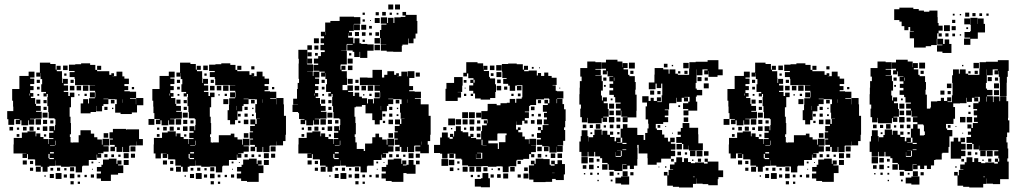

<svg xmlns="http://www.w3.org/2000/svg" viewBox="-20 -802 4519 852"><path d="M409 -116V-92H374V-67H347V-64H344V-37H316V-63H289V-62H251V-67H226V-90H225V-66H199V-62H191V-40H169V-62H161V-67H136V-94H133V-95H104V-118H100V-101H80V-121H97V-122H80V-121H40V-161H41V-190H77V-214H102V-219H138V-197H141V-210H159V-194H173V-185H194V-163H196V-185H217V-189H198V-213H217V-220H199V-242H221V-224H224V-247H226V-273H222V-277H196V-305H194V-331H190V-371H192V-385H187V-374H173V-388H184V-394H163V-428H167V-451H160V-478H159V-462H141V-480H157V-524H203V-518H227V-493H231V-510H249V-492H232V-486H255V-457H256V-434H259V-452H281V-430H263V-423H282V-399H263V-394H283V-376H290V-391H310V-371H295V-326H289V-284H293V-256H295V-206H290V-194H293V-170H299V-168H301V-170H329V-202H337V-224H383V-209H398V-193H412V-183H432V-160H435V-186H465V-156H439V-153H462V-129H439V-122H415V-120H429V-102H411V-116ZM584 -339V-367H616V-335H588V-303H565V-296H515V-302H491V-340H498V-361H490V-362H461V-364H439V-362H461V-340H439V-332H433V-308H407V-332H406V-305H382V-299H338V-343H349V-362H371V-343H375V-366H401V-370H403V-393H402V-399H378V-423H402V-424H373V-425H347V-424H313V-452H311V-460H289V-482H311V-487H286V-515H314V-517H340V-521H380V-514H403V-492H411V-486H465V-470H474V-477H486V-465H479V-464H497V-484H523V-463H532V-453H552V-429H532V-420H549V-402H532V-397H556V-395H584V-367H557V-364H583V-339ZM260 -511H280V-491H260ZM411 -510H429V-492H411ZM43 -273V-248H17V-273H12V-309H39V-329H38V-355H34V-407H66V-465H107V-484H133V-458H114V-453H132V-429H114V-420H129V-402H114V-389H128V-373H117V-367H136V-341H140V-332H161V-310H140V-306H165V-276H136V-275H113V-273H132V-249H108V-268H105V-246H75V-268H70V-251H50V-271H67V-274H48V-273ZM275 -476V-466H265V-476ZM143 -448H157V-434H143ZM293 -434V-448H307V-434ZM348 -423H372V-399H348ZM310 -401H290V-421H310ZM320 -421H340V-401H320ZM144 -417H156V-405H144ZM565 -416H575V-406H565ZM379 -370V-392H401V-370ZM112 -387H110V-378H112ZM365 -386V-376H355V-386ZM154 -385V-377H146V-385ZM333 -384V-378H327V-384ZM523 -346V-361H522V-346ZM141 -360H159V-342H141ZM472 -359H488V-343H472ZM173 -358H187V-344H173ZM187 -314H173V-328H187ZM443 -314V-328H457V-314ZM483 -324V-318H477V-324ZM191 -280H169V-302H191ZM138 -273H162V-249H138ZM171 -252V-270H189V-252ZM203 -254V-268H217V-254ZM170 -241H190V-221H170ZM129 -240V-222H111V-240ZM38 -223H22V-239H38ZM98 -239V-223H82V-239ZM156 -237V-225H144V-237ZM55 -226V-236H65V-226ZM543 -228H597V-185H614V-157H586V-174H585V-156H556V-155H554V-127H526V-150H523V-128H497V-150H490V-131H470V-151H489V-159H468V-183H481V-187H466V-215H481V-230H539V-227H543ZM460 -191H440V-211H460ZM66 -195H54V-207H66ZM185 -206V-196H175V-206ZM224 -158H226V-178H224ZM202 -155H223V-157H202ZM581 -130H559V-152H581ZM219 -127H202V-121H219ZM551 -100H529V-122H551ZM579 -102H561V-120H579ZM195 -119V-100H199V-96H219V-101H200V-119ZM457 -118V-104H443V-118ZM474 -105V-117H486V-105ZM505 -106V-116H515V-106ZM519 -72H504V-68H527V-34H504V-27H472V1H428V-10H409V-32H428V-41H410V-61H430V-71H437V-94H463V-98H497V-75H501V-90H519ZM551 -70H529V-92H551ZM99 -72H81V-90H99ZM127 -74H113V-88H127ZM386 -85H394V-77H386ZM422 -83V-79H418V-83ZM161 -40H139V-62H161ZM291 -42V-60H309V-42ZM127 -44H113V-58H127ZM233 -44V-58H247V-44ZM204 -45V-57H216V-45ZM265 -46V-56H275V-46ZM392 -53V-49H388V-53ZM253 -8H227V-34H253ZM310 -11H290V-31H310ZM219 -12H201V-30H219ZM277 -14H263V-28H277ZM397 -14H383V-28H397ZM336 -15H324V-27H336ZM365 -16H355V-26H365ZM183 -18H177V-24H183ZM307 16H293V2H307ZM335 14H325V4H335Z M1031 -116V-92H996V-67H969V-64H966V-37H938V-63H911V-62H873V-67H848V-90H847V-66H821V-62H813V-40H791V-62H783V-67H758V-94H755V-95H726V-118H722V-101H702V-121H719V-122H702V-121H694V-99H670V-121H662V-161H663V-190H699V-214H724V-219H760V-197H763V-210H781V-194H795V-185H816V-163H818V-185H839V-189H820V-213H839V-220H821V-242H843V-224H846V-247H848V-273H844V-277H818V-305H816V-331H812V-371H814V-385H809V-374H795V-388H806V-394H785V-428H789V-451H782V-478H781V-462H763V-480H779V-524H825V-518H849V-493H853V-510H871V-492H854V-486H877V-457H878V-434H881V-452H903V-430H885V-423H904V-399H885V-394H905V-376H912V-391H932V-371H917V-326H911V-284H915V-256H917V-206H912V-194H915V-170H921V-168H923V-170H951V-202H1004V-209H1020V-193H1034V-183H1054V-160H1057V-186H1087V-156H1061V-153H1084V-129H1061V-122H1037V-120H1051V-102H1033V-116ZM1240 -288H1249V-204H1247V-176H1236V-157H1208V-174H1207V-156H1178V-155H1176V-127H1148V-150H1145V-128H1119V-150H1112V-131H1092V-151H1111V-159H1090V-183H1103V-187H1088V-215H1103V-219H1090V-243H1111V-250H1091V-272H1113V-252H1119V-274H1133V-275H1116V-302H1113V-340H1120V-361H1112V-362H1083V-364H1061V-362H1083V-340H1061V-332H1055V-308H1034V-269H1023V-250H1001V-269H990V-313H996V-337H997V-366H1023V-370H1025V-393H1024V-399H1000V-423H1024V-424H995V-425H969V-424H935V-452H933V-460H911V-482H933V-487H908V-515H936V-517H962V-521H1002V-514H1025V-492H1033V-486H1087V-470H1096V-477H1108V-465H1101V-464H1119V-484H1145V-463H1154V-453H1174V-429H1154V-420H1171V-402H1154V-397H1178V-395H1206V-367H1179V-364H1205V-339H1206V-367H1238V-339H1240ZM882 -511H902V-491H882ZM1033 -510H1051V-492H1033ZM1095 -508H1109V-494H1095ZM672 -271H689V-274H665V-300H661V-329H660V-355H656V-407H688V-465H729V-484H755V-458H736V-453H754V-429H736V-420H751V-402H736V-389H750V-373H739V-367H758V-341H762V-332H783V-310H762V-306H787V-276H758V-275H735V-273H754V-249H730V-268H727V-246H697V-268H692V-251H672ZM897 -476V-466H887V-476ZM765 -448H779V-434H765ZM915 -434V-448H929V-434ZM970 -423H994V-399H970ZM932 -401H912V-421H932ZM942 -421H962V-401H942ZM766 -417H778V-405H766ZM1187 -416H1197V-406H1187ZM1001 -370V-392H1023V-370ZM734 -387H732V-378H734ZM977 -376V-386H987V-376ZM776 -385V-377H768V-385ZM955 -384V-378H949V-384ZM993 -340H971V-362H993ZM1145 -346V-361H1144V-346ZM763 -360H781V-342H763ZM1094 -359H1110V-343H1094ZM795 -358H809V-344H795ZM1028 -313H1029V-332H1028ZM809 -314H795V-328H809ZM1065 -328H1079V-314H1065ZM1099 -318V-324H1105V-318ZM813 -280H791V-302H813ZM1079 -284H1065V-298H1079ZM1036 -297H1048V-285H1036ZM1106 -287H1098V-295H1106ZM639 -274H665V-248H639ZM760 -273H784V-249H760ZM1082 -251H1062V-271H1082ZM793 -252V-270H811V-252ZM825 -254V-268H839V-254ZM1047 -266V-256H1037V-266ZM792 -241H812V-221H792ZM751 -240V-222H733V-240ZM720 -239V-223H704V-239ZM778 -237V-225H766V-237ZM677 -226V-236H687V-226ZM1082 -191H1062V-211H1082ZM688 -195H676V-207H688ZM807 -206V-196H797V-206ZM846 -158H848V-178H846ZM824 -155H845V-157H824ZM1203 -130H1181V-152H1203ZM841 -127H824V-121H841ZM1173 -100H1151V-122H1173ZM1201 -102H1183V-120H1201ZM817 -119V-100H821V-96H841V-101H822V-119ZM1079 -118V-104H1065V-118ZM1096 -105V-117H1108V-105ZM1127 -106V-116H1137V-106ZM1141 -72H1126V-68H1149V-34H1128V5H1076V1H1050V-10H1031V-32H1050V-41H1032V-61H1052V-71H1059V-94H1085V-98H1119V-75H1123V-90H1141ZM1173 -70H1151V-92H1173ZM721 -72H703V-90H721ZM749 -74H735V-88H749ZM1008 -85H1016V-77H1008ZM1044 -83V-79H1040V-83ZM783 -40H761V-62H783ZM913 -42V-60H931V-42ZM749 -44H735V-58H749ZM855 -44V-58H869V-44ZM826 -45V-57H838V-45ZM887 -46V-56H897V-46ZM1014 -53V-49H1010V-53ZM875 -8H849V-34H875ZM932 -11H912V-31H932ZM841 -12H823V-30H841ZM899 -14H885V-28H899ZM1019 -14H1005V-28H1019ZM958 -15H946V-27H958ZM987 -16H977V-26H987ZM805 -18H799V-24H805ZM929 16H915V2H929ZM957 14H947V4H957Z M1703 -782H1725V-760H1703ZM1733 -782H1755V-760H1733ZM1694 -606H1669V-633H1666V-669H1672V-693H1695V-697H1670V-725H1698V-700H1702V-723H1726V-700H1730V-725H1758V-727H1779V-733H1766V-749H1782V-736H1829V-709H1832V-653H1824V-631H1815V-610H1793V-631H1791V-604H1766V-599H1763V-572H1725V-573H1696V-577H1670V-605H1694ZM1676 -749H1692V-733H1676ZM1647 -748H1661V-734H1647ZM1589 -746H1599V-736H1589ZM1719 -746V-736H1709V-746ZM1748 -745V-737H1740V-745ZM1882 -288H1891V-204H1889V-176H1878V-160H1883V-122H1845V-130H1823V-152H1845V-156H1820V-155H1818V-127H1790V-150H1787V-128H1761V-150H1754V-131H1734V-151H1753V-159H1732V-183H1745V-187H1730V-215H1745V-219H1732V-243H1753V-250H1733V-272H1755V-252H1761V-274H1775V-275H1758V-302H1755V-340H1762V-361H1754V-362H1725V-364H1703V-362H1725V-340H1703V-332H1697V-308H1676V-269H1665V-250H1643V-269H1632V-299H1602V-336H1586V-329H1559V-326H1553V-284H1557V-256H1559V-206H1554V-194H1557V-170H1563V-141H1594V-132H1600V-165H1629V-166H1632V-193H1646V-209H1662V-193H1676V-183H1696V-160H1699V-186H1729V-156H1703V-153H1726V-129H1703V-122H1679V-120H1693V-102H1675V-116H1673V-92H1638V-67H1611V-64H1608V-37H1580V-63H1553V-62H1515V-67H1490V-90H1489V-66H1463V-62H1455V-40H1433V-62H1425V-67H1400V-94H1397V-95H1368V-118H1364V-101H1344V-121H1361V-122H1344V-121H1304V-161H1305V-190H1341V-214H1366V-219H1402V-197H1405V-210H1423V-194H1437V-185H1458V-163H1460V-185H1481V-189H1462V-213H1481V-220H1463V-242H1485V-224H1488V-247H1490V-273H1486V-277H1460V-305H1458V-331H1454V-371H1456V-385H1451V-374H1437V-388H1448V-394H1427V-428H1431V-451H1424V-478H1423V-462H1405V-480H1421V-484H1397V-488H1371V-514H1392V-520H1373V-542H1392V-553H1404V-571H1421V-579H1402V-603H1418V-610H1403V-632H1418V-641H1404V-661H1423V-702H1446V-709H1487V-728H1551V-726H1579V-696H1551V-694H1550V-665H1529V-659H1542V-643H1526V-656H1525V-635H1548V-610H1553V-632H1575V-610H1583V-607H1610V-605H1638V-577H1610V-545H1578V-572H1576V-549H1552V-572H1545V-578H1521V-604H1545V-607H1520V-605H1518V-577H1494V-576H1519V-516H1492V-513H1491V-493H1495V-510H1513V-492H1496V-486H1519V-457H1520V-425H1500V-402H1522V-423H1546V-399H1525V-394H1547V-376H1554V-391H1574V-373H1586V-366H1609V-343H1613V-362H1635V-343H1639V-366H1665V-370H1667V-393H1666V-399H1642V-423H1666V-424H1637V-425H1611V-424H1577V-458H1611V-457H1633V-492H1675V-458H1685V-470H1699V-486H1729V-470H1738V-477H1750V-465H1743V-464H1761V-484H1787V-463H1789V-486H1819V-456H1796V-420H1813V-402H1796V-397H1820V-395H1848V-367H1821V-364H1847V-339H1882ZM1643 -722H1665V-700H1643ZM1589 -716H1599V-706H1589ZM1622 -713H1626V-709H1622ZM1577 -694V-668H1551V-694ZM1583 -692H1605V-670H1583ZM1618 -687H1630V-675H1618ZM1424 -647H1425V-660H1424ZM1573 -660V-642H1555V-660ZM1586 -659H1602V-643H1586ZM1662 -659V-643H1646V-659ZM1618 -657H1630V-645H1618ZM1642 -633H1666V-609H1642ZM1373 -632H1395V-610H1373ZM1599 -626V-616H1589V-626ZM1642 -603H1666V-579H1642ZM1344 -601H1364V-581H1344ZM1375 -600H1393V-582H1375ZM1368 -465H1371V-484H1397V-458H1378V-453H1396V-429H1378V-420H1393V-402H1378V-389H1392V-373H1381V-367H1400V-341H1404V-332H1425V-310H1404V-306H1429V-276H1400V-275H1377V-273H1396V-249H1372V-268H1369V-246H1339V-268H1334V-251H1314V-271H1331V-274H1307V-300H1303V-305H1278V-337H1302V-338H1281V-364H1298V-407H1301V-434H1307V-452H1305V-520H1306V-541H1304V-581H1344V-542H1365V-520H1343V-541H1342V-520H1343V-516H1369V-486H1343V-485H1368ZM1363 -570V-552H1345V-570ZM1390 -567V-555H1378V-567ZM1529 -556V-566H1539V-556ZM1523 -542H1545V-520H1523ZM1524 -491V-511H1544V-491ZM1843 -462H1825V-480H1843ZM1545 -430H1523V-452H1545ZM1407 -448H1421V-434H1407ZM1557 -434V-448H1571V-434ZM1612 -423H1636V-399H1612ZM1574 -401H1554V-421H1574ZM1584 -421H1604V-401H1584ZM1408 -417H1420V-405H1408ZM1643 -370V-392H1665V-370ZM1376 -387H1374V-378H1376ZM1629 -386V-376H1619V-386ZM1418 -385V-377H1410V-385ZM1597 -384V-378H1591V-384ZM1787 -346V-361H1786V-346ZM1423 -342H1405V-360H1423ZM1736 -359H1752V-343H1736ZM1437 -358H1451V-344H1437ZM1670 -313H1671V-332H1670ZM1451 -314H1437V-328H1451ZM1707 -328H1721V-314H1707ZM1741 -318V-324H1747V-318ZM1455 -280H1433V-302H1455ZM1721 -284H1707V-298H1721ZM1678 -297H1690V-285H1678ZM1748 -287H1740V-295H1748ZM1402 -273H1426V-249H1402ZM1704 -271H1724V-251H1704ZM1435 -252V-270H1453V-252ZM1467 -254V-269H1482V-254ZM1689 -266V-256H1679V-266ZM1434 -241H1454V-221H1434ZM1375 -222V-240H1393V-222ZM1346 -223V-239H1362V-223ZM1420 -237V-225H1408V-237ZM1319 -226V-236H1329V-226ZM1724 -191H1704V-211H1724ZM1330 -195H1318V-207H1330ZM1449 -206V-196H1439V-206ZM1488 -158H1490V-178H1488ZM1849 -174V-160H1850V-174ZM1466 -155H1487V-157H1466ZM1483 -127H1466V-121H1483ZM1793 -122H1815V-100H1793ZM1843 -102H1825V-120H1843ZM1459 -119V-100H1463V-96H1483V-101H1464V-119ZM1707 -104V-118H1721V-104ZM1738 -105V-117H1750V-105ZM1769 -106V-116H1779V-106ZM1793 -92H1815V-71H1824V-31H1784V-34H1770V5H1718V1H1692V-10H1673V-32H1692V-41H1674V-61H1694V-71H1701V-94H1727V-98H1761V-75H1765V-90H1783V-72H1768V-68H1784V-71H1793ZM1363 -72H1345V-90H1363ZM1842 -73H1826V-89H1842ZM1391 -74H1377V-88H1391ZM1650 -85H1658V-77H1650ZM1682 -79V-83H1686V-79ZM1425 -40H1403V-62H1425ZM1555 -42V-60H1573V-42ZM1391 -44H1377V-58H1391ZM1497 -44V-58H1511V-44ZM1468 -45V-57H1480V-45ZM1529 -46V-56H1539V-46ZM1656 -53V-49H1652V-53ZM1517 -8H1491V-34H1517ZM1574 -11H1554V-31H1574ZM1483 -12H1465V-30H1483ZM1541 -14H1527V-28H1541ZM1661 -14H1647V-28H1661ZM1600 -15H1588V-27H1600ZM1629 -16H1619V-26H1629ZM1447 -18H1441V-24H1447ZM1571 16H1557V2H1571ZM1599 14H1589V4H1599Z M2058 -476H2052V-463H2036V-479H2049V-526H2099V-521H2124V-494H2125V-510H2143V-492H2127V-487H2150V-461H2154V-454H2177V-428H2181V-394H2178V-367H2155V-360H2113V-365H2088V-387H2080V-399H2062V-423H2080V-434H2067V-448H2081V-435H2086V-448H2081V-455H2058ZM2483 -317H2490V-265H2488V-237H2483V-225H2488V-177H2479V-156H2454V-154H2477V-128H2451V-151H2450V-125H2418V-151H2414V-153H2386V-159H2362V-183H2380V-190H2363V-212H2380V-224H2367V-238H2381V-225H2388V-247H2414V-250H2393V-272H2407V-281H2394V-301H2407V-306H2389V-336H2411V-343H2396V-359H2412V-344H2418V-363H2416V-365H2394V-361H2359V-336H2333V-332H2328V-307H2309V-304H2327V-278H2309V-268H2321V-254H2307V-266H2297V-248H2271V-263H2270V-227H2278V-237H2290V-225H2280V-215H2298V-196H2309V-184H2327V-164H2329V-186H2359V-156H2337V-155H2358V-127H2337V-118H2328V-97H2302V-93H2275V-90H2271V-64H2242V-63H2237V-38H2211V-63H2206V-64H2183V-62H2145V-65H2121V-64H2057V-68H2031V-94H2027V-98H2001V-120H1994V-101H1974V-120H1966V-99H1942V-120H1933V-123H1906V-159H1933V-192H1941V-214H1967V-192H1975V-186H1989V-194H1977V-208H1991V-196H1995V-220H2003V-242H2025V-220H2033V-215H2058V-197H2067V-208H2081V-194H2070V-190H2093V-184H2115V-220H2119V-246H2140V-254H2127V-268H2141V-255H2143V-273H2116V-309H2143V-312H2144V-341H2184V-335H2201V-344H2229V-346H2242V-363H2266V-346H2271V-364H2295V-370H2298V-424H2273V-422H2266V-399H2242V-422H2235V-430H2213V-452H2228V-456H2209V-484H2207V-518H2235V-520H2273V-517H2300V-493H2305V-510H2323V-492H2306V-486H2326V-489H2362V-467H2367V-478H2381V-465H2395V-480H2413V-465H2428V-457H2450V-425H2432V-423H2446V-399H2452V-397H2480V-365H2452V-363H2450V-344H2452V-363H2476V-340H2483ZM2182 -513H2206V-489H2182ZM2154 -511H2174V-491H2154ZM2340 -505H2348V-497H2340ZM2372 -503H2376V-499H2372ZM2183 -482H2205V-460H2183ZM2170 -477V-465H2158V-477ZM2026 -369H2011V-354H1957V-408H1961V-434H1995V-460H2033V-422H2031V-394H2011V-393H2026ZM2186 -433V-449H2202V-433ZM2038 -447H2050V-435H2038ZM2204 -401H2184V-421H2204ZM2274 -421H2294V-401H2274ZM2217 -418H2231V-404H2217ZM2042 -409V-413H2046V-409ZM2462 -413H2466V-409H2462ZM2290 -387V-375H2278V-387ZM2049 -376H2039V-386H2049ZM2069 -376V-386H2079V-376ZM2249 -376V-386H2259V-376ZM2367 -358H2381V-344H2367ZM2336 -329H2352V-313H2336ZM2031 -304H2057V-278H2031ZM2061 -304H2087V-278H2061ZM2093 -302H2115V-280H2093ZM2380 -297V-285H2368V-297ZM2339 -286V-296H2349V-286ZM1969 -276H1999V-246H1969ZM2026 -249H2002V-273H2026ZM2033 -272H2055V-250H2033ZM2063 -272H2085V-250H2063ZM2385 -250H2363V-272H2385ZM2336 -269H2352V-253H2336ZM2097 -254V-268H2111V-254ZM2083 -240V-222H2065V-240ZM2095 -240H2113V-222H2095ZM1947 -238H1961V-224H1947ZM2049 -236V-226H2039V-236ZM1987 -234V-228H1981V-234ZM2223 -171V-202H2228V-210H2188V-207H2187V-178H2147V-166H2189V-141H2194V-171ZM2112 -209V-193H2096V-209ZM2349 -206V-196H2339V-206ZM2121 -182H2117V-158H2121V-157H2139V-158H2121ZM2364 -151H2384V-131H2364ZM2414 -131H2394V-151H2414ZM2092 -118V-98H2120V-124H2097V-122H2115V-100H2093V-118ZM1993 -121V-122H1975V-121ZM2424 -121H2444V-101H2424ZM2454 -121H2474V-101H2454ZM2382 -119V-103H2366V-119ZM2351 -118V-104H2337V-118ZM2400 -107V-115H2408V-107ZM2454 -91H2474V-74H2487V-28H2482V-3H2446V-8H2430V5H2401V6H2347V-5H2328V-34H2327V-68H2350V-73H2336V-89H2352V-75H2357V-98H2391V-96H2419V-71H2424V-67H2441V-73H2426V-89H2442V-74H2454ZM1969 -66H1939V-96H1969ZM1996 -69H1972V-93H1996ZM2291 -74H2277V-88H2291ZM2019 -76H2009V-86H2019ZM2055 -40H2033V-62H2055ZM2085 -40H2063V-62H2085ZM2093 -62H2115V-40H2093ZM2264 -41H2244V-61H2264ZM2125 -42V-60H2143V-42ZM1992 -43H1976V-59H1992ZM2306 -43V-59H2322V-43ZM2189 -46V-56H2199V-46ZM2018 -47H2010V-55H2018ZM2161 -48V-54H2167V-48ZM2441 -35H2430V-34H2441ZM2121 -34H2147V-11H2154V29H2114V26H2087V-8H2114V-11H2121ZM2235 -10H2213V-32H2235ZM2325 -10H2303V-32H2325ZM2202 -13H2186V-29H2202ZM2171 -14H2157V-28H2171ZM2291 -14H2277V-28H2291ZM2079 -16H2069V-26H2079ZM2109 -26V-16H2099V-26Z M2655 -490H2669V-497H2650V-525H2669V-537H2720V-529H2742V-504H2743V-522H2765V-500H2747V-494H2767V-470H2773V-464H2797V-438H2801V-404H2799V-382H2805V-310H2804V-281H2765V-260H2743V-282H2764V-284H2737V-311H2735V-290H2713V-312H2734V-320H2713V-342H2734V-347H2710V-371H2704V-381H2684V-401H2701V-412H2685V-430H2701V-441H2684V-461H2701V-463H2676V-486H2673V-472H2655ZM2957 -98H2914V-81H2894V-71H2854V-100H2853V-121H2814V-159H2808V-146H2809V-96H2808V-67H2793V-52H2775V-67H2764V-51H2744V-71H2760V-73H2742V-43H2706V-48H2681V-73H2676V-79H2652V-100H2643V-108H2621V-128H2617V-108H2591V-128H2588V-107H2560V-128H2551V-174H2557V-198H2561V-224H2587V-198H2591V-174H2592V-193H2612V-203H2618V-227H2650V-204H2653V-222H2675V-204H2687V-194H2707V-175H2714V-191H2734V-171H2718V-169H2741V-191H2734V-231H2744V-251H2764V-235H2808V-203H2836V-181H2843V-212H2853V-232H2858V-253H2856V-272H2845V-330H2851V-347H2830V-375H2858V-354H2867V-368H2881V-354H2895V-370H2913V-352H2897V-349H2916V-379H2919V-431H2914V-411H2894V-431H2889V-406H2859V-436H2884V-471H2885V-500H2923V-494H2947V-475H2951V-494H2977V-475H2988V-470H3038V-497H3039V-526H3067V-528H3120V-535H3168V-494H3187V-468H3164V-461H3124V-487H3123V-472H3105V-490H3120V-494H3097V-468H3071V-494H3070V-468H3071V-434H3067V-409H3072V-403H3096V-379H3072V-373H3068V-351H3074V-311H3035V-290H3013V-312H3034V-318H3011V-344H3034V-351H3040V-372H3017V-370H3033V-352H3015V-368H3005V-350H2983V-368H2981V-344H2952V-343H2949V-316H2930V-313H2946V-289H2930V-282H2945V-260H2923V-252H2890V-232H2895V-225H2918V-205H2928V-191H2944V-174H2954V-191H2974V-171H2957V-164H2977V-138H2957V-133H2976V-109H2957ZM2555 -320H2558V-338H2551V-384H2552V-413H2553V-442H2561V-462H2555V-500H2586V-529H2622V-526H2649V-496H2622V-493H2646V-469H2622V-467H2650V-442H2655V-400H2647V-378H2651V-356H2655V-370H2673V-352H2659V-344H2677V-318H2681V-284H2657V-281H2674V-261H2654V-278H2650V-255H2588V-279H2586V-259H2562V-282H2555ZM2771 -524H2797V-498H2771ZM3012 -523H3036V-499H3012ZM2926 -519H2942V-503H2926ZM2961 -514H2967V-508H2961ZM2791 -488V-474H2777V-488ZM3031 -488V-474H3017V-488ZM2989 -486H2999V-476H2989ZM3093 -460V-442H3075V-460ZM2657 -458H2671V-444H2657ZM2704 -444H2706V-458H2704ZM3107 -444V-458H3121V-444ZM3103 -432H3125V-410H3103ZM2668 -425V-417H2660V-425ZM2865 -400H2883V-382H2865ZM2897 -384V-398H2911V-384ZM2690 -357V-365H2698V-357ZM2705 -320H2683V-342H2705ZM2990 -327V-335H2998V-327ZM2704 -311V-291H2684V-311ZM2682 -283H2706V-259H2682ZM3014 -261V-281H3034V-261ZM2715 -280H2733V-262H2715ZM3099 -166V-136H3071V-134H3037V-156H3036V-139H3012V-163H3006V-168H2981V-194H3001V-204H2987V-218H3001V-234H3009V-256H3039V-235H3078V-206H3079V-166ZM2644 -251V-231H2624V-251ZM2582 -249V-233H2566V-249ZM2702 -249V-233H2686V-249ZM2716 -249H2732V-233H2716ZM2597 -248H2611V-234H2597ZM2910 -247V-235H2898V-247ZM2669 -246V-236H2659V-246ZM2936 -243V-239H2932V-243ZM2687 -218H2701V-204H2687ZM2729 -216V-206H2719V-216ZM2608 -215V-207H2600V-215ZM2966 -213V-209H2962V-213ZM2742 -163H2760V-168H2742ZM3006 -139H2982V-163H3006ZM2759 -136V-139H2742V-136ZM3097 -134V-108H3071V-134ZM2739 -109V-133H2718V-132H2735V-110H2713V-127H2712V-106H2736V-109ZM3042 -133H3066V-109H3042ZM3124 -131V-111H3104V-131ZM3002 -129V-113H2986V-129ZM3029 -126V-116H3019V-126ZM2588 -77H2560V-105H2588ZM3168 -46H3189V-16H3168V-7H3165V20H3123V15H3098V13H3070V-10H3069V14H3055V30H2993V27H2966V22H2941V-23H2926V-39H2942V-24H2947V-48H2967V-50H2953V-72H2973V-82H2981V-104H3007V-83H3015V-100H3033V-83H3046V-78H3064V-81H3104V-76H3120V-84H3107V-98H3121V-85H3168ZM2614 -81H2594V-101H2614ZM3091 -98V-84H3077V-98ZM2640 -85H2628V-97H2640ZM2970 -97V-85H2958V-97ZM3057 -94V-88H3051V-94ZM2676 -49H2652V-73H2676ZM2614 -51H2594V-71H2614ZM2582 -53H2566V-69H2582ZM2638 -57H2630V-65H2638ZM2937 -64V-58H2931V-64ZM2906 -59H2902V-63H2906ZM2743 -20V-42H2765V-20ZM2703 -22H2685V-40H2703ZM2791 -24H2777V-38H2791ZM2609 -26H2599V-36H2609ZM2638 -27H2630V-35H2638ZM2720 -27V-35H2728V-27ZM2577 -28H2571V-34H2577ZM2711 -14H2736V-19H2772V17H2736V12H2711ZM3063 -18H3055V-16H3063ZM2698 3H2690V-5H2698ZM2637 2H2631V-4H2637Z M3583 -116V-92H3548V-67H3521V-64H3518V-37H3490V-63H3463V-62H3425V-67H3400V-90H3399V-66H3373V-62H3365V-40H3343V-62H3335V-67H3310V-94H3307V-95H3278V-118H3274V-101H3254V-121H3271V-122H3254V-121H3246V-99H3222V-121H3214V-161H3215V-190H3251V-214H3276V-219H3312V-197H3315V-210H3333V-194H3347V-185H3368V-163H3370V-185H3391V-189H3372V-213H3391V-220H3373V-242H3395V-224H3398V-247H3400V-273H3396V-277H3370V-305H3368V-331H3364V-371H3366V-385H3361V-374H3347V-388H3358V-394H3337V-428H3341V-451H3334V-478H3333V-462H3315V-480H3331V-524H3377V-518H3401V-493H3405V-510H3423V-492H3406V-486H3429V-457H3430V-434H3433V-452H3455V-430H3437V-423H3456V-399H3437V-394H3457V-376H3464V-391H3484V-371H3469V-326H3463V-284H3467V-256H3469V-206H3464V-194H3467V-170H3473V-168H3475V-170H3503V-202H3556V-209H3572V-193H3586V-183H3606V-160H3609V-186H3639V-156H3613V-153H3636V-129H3613V-122H3589V-120H3603V-102H3585V-116ZM3792 -288H3801V-204H3799V-176H3788V-157H3760V-174H3759V-156H3730V-155H3728V-127H3700V-150H3697V-128H3671V-150H3664V-131H3644V-151H3663V-159H3642V-183H3655V-187H3640V-215H3655V-219H3642V-243H3663V-250H3643V-272H3665V-252H3671V-274H3685V-275H3668V-302H3665V-340H3672V-361H3664V-362H3635V-364H3613V-362H3635V-340H3613V-332H3607V-308H3586V-269H3575V-250H3553V-269H3542V-313H3548V-337H3549V-366H3575V-370H3577V-393H3576V-399H3552V-423H3576V-424H3547V-425H3521V-424H3487V-452H3485V-460H3463V-482H3485V-487H3460V-515H3488V-517H3514V-521H3554V-514H3577V-492H3585V-486H3639V-470H3648V-477H3660V-465H3653V-464H3671V-484H3697V-463H3706V-453H3726V-429H3706V-420H3723V-402H3706V-397H3730V-395H3758V-367H3731V-364H3757V-339H3758V-367H3790V-339H3792ZM3434 -511H3454V-491H3434ZM3585 -510H3603V-492H3585ZM3647 -508H3661V-494H3647ZM3224 -271H3241V-274H3217V-300H3213V-329H3212V-355H3208V-407H3240V-465H3281V-484H3307V-458H3288V-453H3306V-429H3288V-420H3303V-402H3288V-389H3302V-373H3291V-367H3310V-341H3314V-332H3335V-310H3314V-306H3339V-276H3310V-275H3287V-273H3306V-249H3282V-268H3279V-246H3249V-268H3244V-251H3224ZM3449 -476V-466H3439V-476ZM3317 -448H3331V-434H3317ZM3467 -434V-448H3481V-434ZM3522 -423H3546V-399H3522ZM3484 -401H3464V-421H3484ZM3494 -421H3514V-401H3494ZM3318 -417H3330V-405H3318ZM3739 -416H3749V-406H3739ZM3553 -370V-392H3575V-370ZM3286 -387H3284V-378H3286ZM3529 -376V-386H3539V-376ZM3328 -385V-377H3320V-385ZM3507 -384V-378H3501V-384ZM3545 -340H3523V-362H3545ZM3697 -346V-361H3696V-346ZM3315 -360H3333V-342H3315ZM3646 -359H3662V-343H3646ZM3347 -358H3361V-344H3347ZM3580 -313H3581V-332H3580ZM3361 -314H3347V-328H3361ZM3617 -328H3631V-314H3617ZM3651 -318V-324H3657V-318ZM3365 -280H3343V-302H3365ZM3631 -284H3617V-298H3631ZM3588 -297H3600V-285H3588ZM3658 -287H3650V-295H3658ZM3191 -274H3217V-248H3191ZM3312 -273H3336V-249H3312ZM3634 -251H3614V-271H3634ZM3345 -252V-270H3363V-252ZM3377 -254V-268H3391V-254ZM3599 -266V-256H3589V-266ZM3344 -241H3364V-221H3344ZM3303 -240V-222H3285V-240ZM3272 -239V-223H3256V-239ZM3330 -237V-225H3318V-237ZM3229 -226V-236H3239V-226ZM3634 -191H3614V-211H3634ZM3240 -195H3228V-207H3240ZM3359 -206V-196H3349V-206ZM3398 -158H3400V-178H3398ZM3376 -155H3397V-157H3376ZM3755 -130H3733V-152H3755ZM3393 -127H3376V-121H3393ZM3725 -100H3703V-122H3725ZM3753 -102H3735V-120H3753ZM3369 -119V-100H3373V-96H3393V-101H3374V-119ZM3631 -118V-104H3617V-118ZM3648 -105V-117H3660V-105ZM3679 -106V-116H3689V-106ZM3693 -72H3678V-68H3701V-34H3680V5H3628V1H3602V-10H3583V-32H3602V-41H3584V-61H3604V-71H3611V-94H3637V-98H3671V-75H3675V-90H3693ZM3725 -70H3703V-92H3725ZM3273 -72H3255V-90H3273ZM3301 -74H3287V-88H3301ZM3560 -85H3568V-77H3560ZM3596 -83V-79H3592V-83ZM3335 -40H3313V-62H3335ZM3465 -42V-60H3483V-42ZM3301 -44H3287V-58H3301ZM3407 -44V-58H3421V-44ZM3378 -45V-57H3390V-45ZM3439 -46V-56H3449V-46ZM3566 -53V-49H3562V-53ZM3427 -8H3401V-34H3427ZM3484 -11H3464V-31H3484ZM3393 -12H3375V-30H3393ZM3451 -14H3437V-28H3451ZM3571 -14H3557V-28H3571ZM3510 -15H3498V-27H3510ZM3539 -16H3529V-26H3539ZM3357 -18H3351V-24H3357ZM3481 16H3467V2H3481ZM3509 14H3499V4H3509Z M3981 -706H3971V-713H3948V-761H3971V-768H4033V-762H4057V-755H4080V-750H4104V-755H4140V-726H4141V-700H4145V-688H4163V-666H4145V-654H4139V-630H4137V-602H4112V-597H4088V-591H4036V-632H4017V-662H4035V-664H4019V-682H4011V-668H3993V-686H3981ZM4263 -746H4281V-728H4263ZM4295 -744H4309V-730H4295ZM4326 -743H4338V-731H4326ZM4357 -742H4367V-732H4357ZM4208 -741H4216V-733H4208ZM4239 -740H4245V-734H4239ZM4319 -630H4286V-603H4258V-631H4285V-635H4260V-660H4285V-664H4288V-691H4286V-723H4318V-696H4319V-720H4345V-696H4351V-658H4319ZM4259 -720H4285V-694H4259ZM4205 -714H4219V-700H4205ZM4169 -690H4195V-664H4169ZM4203 -686H4221V-668H4203ZM4276 -681V-673H4268V-681ZM4159 -654V-640H4145V-654ZM4189 -654V-640H4175V-654ZM4218 -653V-641H4206V-653ZM4239 -650H4245V-644H4239ZM4162 -601V-604H4139V-630H4165V-607H4172V-627H4192V-607H4202V-567H4162V-573H4138V-601ZM4449 -214V-194H4446V-170H4451V-143H4454V-99H4450V-85H4456V-7H4418V15H4386V13H4358V-10H4357V14H4343V30H4281V27H4254V22H4229V-23H4214V-39H4230V-24H4235V-48H4255V-50H4241V-72H4261V-82H4269V-104H4295V-83H4303V-100H4321V-83H4334V-78H4352V-81H4392V-76H4408V-84H4395V-98H4409V-85H4414V-99H4410V-111H4392V-131H4410V-135H4386V-136H4359V-134H4325V-156H4324V-139H4300V-163H4294V-168H4269V-194H4289V-204H4275V-218H4289V-232H4273V-250H4291V-234H4297V-256H4319V-261H4302V-281H4316V-290H4301V-312H4316V-318H4299V-344H4322V-351H4328V-372H4305V-370H4321V-352H4303V-368H4293V-350H4271V-368H4269V-344H4240V-343H4210V-327H4218V-275H4211V-252H4178V-232H4183V-225H4206V-197H4193V-150H4189V-124H4162V-121H4159V-94H4131V-92H4125V-68H4111V-52H4093V-67H4081V-52H4063V-67H4052V-51H4032V-71H4048V-73H4030V-43H3994V-48H3969V-73H3964V-79H3940V-100H3931V-108H3909V-128H3905V-108H3879V-128H3876V-107H3848V-128H3839V-174H3845V-198H3849V-224H3875V-198H3879V-174H3880V-193H3900V-203H3906V-227H3938V-204H3941V-222H3963V-204H3975V-194H3995V-175H4002V-191H4022V-171H4006V-169H4029V-191H4022V-231H4032V-251H4051V-260H4031V-282H4051V-284H4025V-311H4023V-290H4001V-312H4022V-320H4001V-342H4022V-347H3998V-371H3992V-381H3972V-401H3989V-412H3973V-430H3989V-441H3972V-461H3989V-463H3964V-485H3961V-472H3943V-490H3956V-497H3938V-525H3956V-537H4008V-529H4030V-504H4031V-522H4053V-500H4035V-494H4055V-470H4061V-464H4085V-438H4089V-404H4087V-382H4093V-320H4108V-325H4111V-352H4139V-354H4155V-368H4169V-354H4183V-370H4201V-352H4185V-349H4204V-379H4207V-434H4205V-468H4209V-494H4235V-475H4239V-494H4265V-475H4276V-470H4326V-497H4327V-526H4355V-528H4408V-535H4456V-487H4452V-461H4448V-435H4447V-376H4417V-435H4416V-461H4412V-487H4411V-472H4393V-490H4408V-494H4385V-468H4359V-494H4358V-468H4359V-434H4355V-409H4360V-403H4384V-379H4360V-375H4386V-349H4389V-374H4415V-353H4418V-375H4446V-353H4454V-279H4453V-268H4459V-214ZM3843 -320H3846V-338H3839V-384H3840V-413H3841V-442H3849V-462H3843V-500H3874V-529H3910V-526H3937V-496H3910V-493H3934V-469H3910V-467H3938V-442H3943V-400H3935V-378H3939V-356H3943V-370H3961V-352H3947V-344H3965V-318H3969V-284H3945V-281H3962V-261H3942V-278H3938V-255H3876V-279H3874V-259H3850V-282H3843ZM4059 -524H4085V-498H4059ZM4300 -523H4324V-499H4300ZM4249 -514H4255V-508H4249ZM4079 -488V-474H4065V-488ZM4319 -488V-474H4305V-488ZM4287 -476H4277V-486H4287ZM4381 -460V-442H4363V-460ZM3945 -458H3959V-444H3945ZM3992 -444H3994V-458H3992ZM4395 -444V-458H4409V-444ZM4391 -432H4413V-410H4391ZM4182 -431H4202V-411H4182ZM3956 -425V-417H3948V-425ZM4413 -380H4391V-402H4413ZM4171 -382H4153V-400H4171ZM4199 -398V-384H4185V-398ZM4358 -373H4356V-351H4358ZM3978 -357V-365H3986V-357ZM3993 -320H3971V-342H3993ZM4278 -327V-335H4286V-327ZM3992 -311V-291H3972V-311ZM4287 -296H4277V-306H4287ZM3994 -259H3970V-283H3994ZM4240 -283H4264V-259H4240ZM4294 -259H4270V-283H4294ZM4003 -280H4021V-262H4003ZM3932 -251V-231H3912V-251ZM4077 -250H4052V-231H4062V-201H4080V-203H4084V-219H4080V-246H4077ZM3870 -249V-233H3854V-249ZM3990 -249V-233H3974V-249ZM4004 -249H4020V-233H4004ZM3885 -248H3899V-234H3885ZM4198 -247V-235H4186V-247ZM3957 -246V-236H3947V-246ZM4220 -239V-243H4224V-239ZM3975 -218H3989V-204H3975ZM4017 -216V-206H4007V-216ZM3896 -215V-207H3888V-215ZM4254 -213V-209H4250V-213ZM4199 -174H4212V-191H4232V-174H4242V-191H4262V-171H4245V-164H4265V-138H4245V-133H4264V-109H4245V-98H4199ZM4030 -163H4048V-168H4030ZM4294 -139H4270V-163H4294ZM4047 -136V-139H4030V-136ZM4385 -134V-108H4359V-134ZM4027 -109V-133H4006V-132H4023V-110H4001V-127H4000V-106H4024V-109ZM4330 -133H4354V-109H4330ZM4274 -113V-129H4290V-113ZM4307 -116V-126H4317V-116ZM3876 -77H3848V-105H3876ZM3902 -81H3882V-101H3902ZM4365 -84V-98H4379V-84ZM3928 -85H3916V-97H3928ZM4258 -97V-85H4246V-97ZM4345 -94V-88H4339V-94ZM3964 -49H3940V-73H3964ZM3902 -51H3882V-71H3902ZM3870 -53H3854V-69H3870ZM3926 -57H3918V-65H3926ZM4225 -64V-58H4219V-64ZM4031 -20V-42H4053V-20ZM3991 -22H3973V-40H3991ZM4079 -24H4065V-38H4079ZM3897 -26H3887V-36H3897ZM3926 -27H3918V-35H3926ZM4008 -27V-35H4016V-27ZM3865 -28H3859V-34H3865ZM3999 -14H4024V-19H4060V17H4024V12H3999ZM4351 -18H4343V-16H4351ZM3986 3H3978V-5H3986ZM3925 2H3919V-4H3925Z"/></svg>

Font: Rubik-Storm
Style: Regular
Weight: 400
Designer: NaN (generative design), Hubert & Fischer (Rubik source font outlines)
Foundry: NaN, Hubert & Fischer
Version: Version 1.000